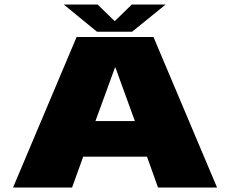

<svg xmlns="http://www.w3.org/2000/svg" viewBox="-20 -842 1031 862"><path d="M38.5 0H303.5L353.5 -138.5H640L689.5 0H954.5L669 -676H324ZM408.5 -298.5 496.5 -539.5H498L585.5 -298.5ZM415.5 -699.5H573L723.5 -821.5H571.5L495 -747L418.5 -821.5H266.5Z"/></svg>

Font: Anybody Expanded Black
Style: Regular
Weight: 900
Width: 7
Designer: Tyler Finck
Foundry: Etcetera Type Company
Version: Version 1.113;gftools[0.9.25]